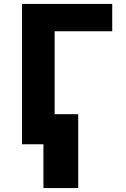

<svg xmlns="http://www.w3.org/2000/svg" viewBox="-20 -734 640 977"><path d="M201 223V0H137L171 -153H378V223ZM92 0V-714H551V-575H258V0Z"/></svg>

Font: Noto Sans Mono Extra
Style: Regular
Weight: 800
Designer: Monotype Design Team
Foundry: Monotype Imaging Inc.
Version: Version 1.900